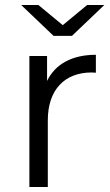

<svg xmlns="http://www.w3.org/2000/svg" viewBox="-20 -751 442 771"><path d="M172 -268C172 -390 239 -460 348 -460C353 -460 359 -459 365 -459V-531C270 -531 202 -494 169 -426V-526H98V0H172ZM399 -731H330L232 -650L134 -731H65L195 -607H269Z"/></svg>

Font: Montserrat-Alt1
Style: Regular
Weight: 400
Designer: Differentunic
Foundry: Differentunic
Version: Version 7.222